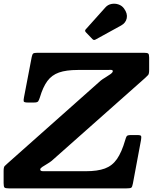

<svg xmlns="http://www.w3.org/2000/svg" viewBox="-70 -1042 850 1062"><path d="M616 -995Q636.5 -967 631 -941Q625.5 -915 600 -901L459 -823.5Q449 -817.5 441.5 -825.5L405 -863.5Q396.5 -872.5 405 -880.5L512.5 -1000.5Q526 -1016 546 -1020Q566 -1024 585.2 -1017.5Q604.5 -1011 616 -995ZM-50 -29.5V-96Q-50 -117.5 -44.2 -123.5Q-38.5 -129.5 -27.5 -139L487.5 -596.5Q496 -603.5 512 -613Q528 -622.5 541 -632Q554 -641.5 554 -648.5Q554 -656 541.5 -655.5Q529 -655 512.5 -655H360Q296.5 -655 256.5 -641Q216.5 -627 192 -593.8Q167.5 -560.5 150.5 -503Q146 -489 141.5 -482Q137 -475 119 -475H82.5Q63 -475 61.2 -481.5Q59.5 -488 62.5 -502.5L105.5 -727Q108.5 -741.5 113.5 -745.8Q118.5 -750 136.5 -750H727.5Q744.5 -750 749.8 -745.8Q755 -741.5 755 -724V-656Q755 -633.5 749.5 -627.2Q744 -621 733 -611L216 -152.5Q205.5 -144 190.5 -135.2Q175.5 -126.5 164 -118.8Q152.5 -111 152.5 -105Q152.5 -95.5 166 -95.2Q179.5 -95 204.5 -95H405Q469.5 -95 510.2 -110Q551 -125 577 -162.5Q603 -200 622.5 -267Q626.5 -281.5 630.5 -288.2Q634.5 -295 654.5 -295H689Q709 -295 710.8 -289Q712.5 -283 710 -267.5L665 -26.5Q661.5 -8 656.2 -4Q651 0 629 0H-20.5Q-40.5 0 -45.2 -4.8Q-50 -9.5 -50 -29.5Z"/></svg>

Font: Besley*
Style: Bold Italic
Weight: 700
Italic angle: -13°
Designer: Owen Earl
Foundry: indestructible type*
Version: Version 2.000; ttfautohint (v1.8.3)